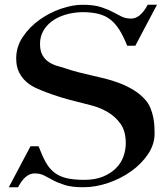

<svg xmlns="http://www.w3.org/2000/svg" viewBox="-20 -795 706 806"><path d="M548 -603H514Q498 -643 481 -670Q464 -697 442.5 -713.5Q421 -730 392.5 -737Q364 -744 325 -744Q286 -743 253.5 -733Q221 -723 197.5 -705.5Q174 -688 161 -664Q148 -640 148 -611Q148 -581 158.5 -563Q169 -545 185 -534.5Q201 -524 219.5 -518.5Q238 -513 255 -508Q281 -499 308 -492Q335 -485 362 -479Q390 -473 421.5 -465Q453 -457 483 -445.5Q513 -434 541 -417Q569 -400 591 -375Q604 -360 611.5 -341.5Q619 -323 623 -304Q627 -285 628 -267Q629 -249 629 -235Q629 -189 601.5 -148Q574 -107 530.5 -76Q487 -45 434 -27Q381 -9 330 -9Q282 -9 253 -18Q224 -27 203.5 -38Q183 -49 166 -58Q149 -67 125 -67Q105 -67 87.5 -52Q70 -37 56 -9H17L108 -181H142Q157 -141 172 -114Q187 -87 208.5 -70.5Q230 -54 260 -47Q290 -40 334 -40Q379 -40 412 -53.5Q445 -67 466.5 -88.5Q488 -110 498 -137.5Q508 -165 508 -194Q508 -244 486.5 -274.5Q465 -305 433 -324Q401 -343 364 -352.5Q327 -362 296 -370Q263 -378 232.5 -387.5Q202 -397 173 -408Q152 -416 130 -426Q108 -436 90 -452Q72 -468 60 -491.5Q48 -515 48 -550Q48 -599 76 -640.5Q104 -682 146 -712Q188 -742 236.5 -758.5Q285 -775 326 -775Q372 -775 401 -766Q430 -757 451 -746Q472 -735 489.5 -726Q507 -717 531 -717Q569 -717 600 -775H639Z"/></svg>

Font: CatShop
Style: Regular
Weight: 400
Designer: Peter Wiegel
Foundry: Peter Wiegel
Version: Version 1.000 2009 initial release